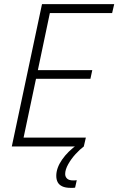

<svg xmlns="http://www.w3.org/2000/svg" viewBox="-20 -708 572 928"><path d="M37 0 183 -688H532L522 -645H221L163 -369H426L417 -327H154L94 -43H395L385 0ZM322 200Q296 200 280.5 192.5Q265 185 258.5 172Q252 159 252 142Q252 104 280 63.5Q308 23 355 -10L385 0Q366 14 345 37Q324 60 309.5 86Q295 112 295 133Q295 146 304 155Q313 164 334 164Q337 164 340.5 164Q344 164 351 163L343 199Q337 200 332 200Q327 200 322 200Z"/></svg>

Font: Saira SemiCondensed ExtraLight
Style: Italic
Weight: 250
Width: 4
Italic angle: -12°
Designer: Hector Gatti with collaboration of the Omnibus-Type team
Foundry: Omnibus-Type
Version: Version 1.101